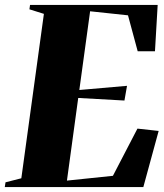

<svg xmlns="http://www.w3.org/2000/svg" viewBox="-42 -763 670 783"><path d="M-22.5 0 -19.5 -19.5 45 -36 137 -706.5 78 -725 80.5 -743H601L590 -554H519.5L480 -700.5L325.5 -717L281.5 -396L476 -413L465.5 -353L277 -363.5L231 -26.5L418.5 -46L518.5 -238.5L605 -229L542.5 0Z"/></svg>

Font: Merriweather 144pt Black
Style: Italic
Weight: 900
Italic angle: -7.8°
Version: Version 2.101